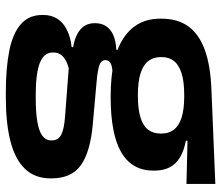

<svg xmlns="http://www.w3.org/2000/svg" viewBox="-69 -479 740 642"><g transform="rotate(90 301.0 -158.0)"><path d="M304 -158Q172 -158 107.2 -201.2Q42.5 -244.5 42.5 -323V-328.5Q42.5 -382 68.2 -417.8Q94 -453.5 146.8 -472.8Q199.5 -492 280.5 -495L595 -508V-411.5L450.5 -415V-409.5Q484.5 -403 506.8 -389.5Q529 -376 539.8 -354.8Q550.5 -333.5 550.5 -304.5V-300.5Q550.5 -229.5 489.8 -193.8Q429 -158 304 -158ZM297.5 92.5H308.5Q355.5 92.5 386.8 87.2Q418 82 433.8 70.5Q449.5 59 449.5 40.5V39Q449.5 17 430.2 7.2Q411 -2.5 370 -5.5L193 -19L229 -22Q208 -19 191.2 -12.2Q174.5 -5.5 165 5.8Q155.5 17 155.5 34V35Q155.5 55.5 171.5 68.2Q187.5 81 219.2 86.8Q251 92.5 297.5 92.5ZM288.5 192.5Q207 192.5 149 180.8Q91 169 60.5 142Q30 115 30 70V68Q30 39.5 43.2 19.5Q56.5 -0.5 80.8 -12.2Q105 -24 137.5 -27.5V-32.5Q99.5 -39 78.5 -56.8Q57.5 -74.5 57.5 -105V-106Q57.5 -127.5 67.5 -142.8Q77.5 -158 97.2 -166.8Q117 -175.5 146.5 -177V-193L271 -163.5L229 -164.5Q202.5 -164 191.8 -158Q181 -152 181 -141V-140.5Q181 -126.5 197.5 -120.5Q214 -114.5 253.5 -111L393 -98.5Q486.5 -90.5 531.5 -59Q576.5 -27.5 576.5 40V42.5Q576.5 95.5 544.2 128.8Q512 162 451.8 177.2Q391.5 192.5 306.5 192.5ZM299 -249Q345 -249 373 -257.8Q401 -266.5 413.8 -283.5Q426.5 -300.5 426.5 -324.5V-329Q426.5 -352.5 413.8 -369.2Q401 -386 373.8 -395Q346.5 -404 301 -404H298.5Q252 -404 224 -394.8Q196 -385.5 183.5 -369Q171 -352.5 171 -329.5V-324.5Q171 -301 184 -284Q197 -267 225 -258Q253 -249 299 -249Z"/></g></svg>

Font: AnekLatin_SemiExpandedSemiBold
Style: Regular
Weight: 600
Width: 6
Designer: Yesha Goshar
Foundry: Ek Type
Version: Version 1.003